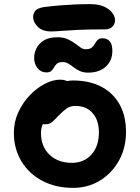

<svg xmlns="http://www.w3.org/2000/svg" viewBox="-20 -896 675 928"><path d="M333 12Q249 12 184.5 -22Q120 -56 83.5 -116.5Q47 -177 47 -254Q47 -307 68.5 -353.5Q90 -400 124 -435.5Q158 -471 197 -491Q236 -511 271 -511Q286 -511 298.5 -506.5Q311 -502 319 -492Q327 -482 327 -465Q327 -435 314.5 -411.5Q302 -388 263 -373Q238 -360 219 -342Q200 -324 189 -301Q178 -278 178 -253Q178 -188 219 -148.5Q260 -109 328 -109Q386 -109 422 -149Q458 -189 458 -256Q458 -315 427.5 -349.5Q397 -384 345 -384Q319 -384 302.5 -372Q286 -360 266 -340Q251 -325 241.5 -315Q232 -305 222 -300Q212 -295 197 -295Q181 -295 169 -307Q157 -319 157 -352Q157 -379 172 -406.5Q187 -434 212.5 -456.5Q238 -479 269 -493Q300 -507 333 -507Q413 -507 470.5 -476.5Q528 -446 558.5 -390.5Q589 -335 589 -258Q589 -181 555 -120Q521 -59 463.5 -23.5Q406 12 333 12ZM406 -545Q383 -545 366.5 -552.5Q350 -560 336.5 -570.5Q323 -581 310.5 -588.5Q298 -596 283 -596Q264 -596 255.5 -588.5Q247 -581 241.5 -571Q236 -561 228.5 -553.5Q221 -546 204 -546Q178 -546 161.5 -566.5Q145 -587 145 -616Q145 -640 156.5 -663Q168 -686 192.5 -701Q217 -716 258 -716Q286 -716 306 -707Q326 -698 341 -687Q356 -676 368.5 -667Q381 -658 394 -658Q414 -658 423.5 -666Q433 -674 438.5 -684.5Q444 -695 452 -703Q460 -711 476 -711Q497 -711 510 -697Q523 -683 523 -649Q523 -603 491.5 -574Q460 -545 406 -545ZM227 -744Q185 -744 162.5 -766.5Q140 -789 140 -814Q140 -829 150 -843Q160 -857 194 -862Q235 -867 271 -870Q307 -873 342 -874.5Q377 -876 416 -876Q460 -876 486.5 -862.5Q513 -849 524.5 -831.5Q536 -814 536 -800Q536 -779 523 -766.5Q510 -754 487 -754Q405 -754 354.5 -751.5Q304 -749 274.5 -746.5Q245 -744 227 -744Z"/></svg>

Font: Shantell Sans SemiBold
Style: Regular
Weight: 600
Designer: Stephen Nixon, Anya Danilova, Shantell Martin
Foundry: Arrow Type
Version: Version 1.011;[c5ecc13dd]